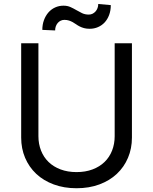

<svg xmlns="http://www.w3.org/2000/svg" viewBox="-20 -948 781 980"><path d="M653.4 -727.3V-245.7Q653.4 -190 633.3 -142.6Q613.3 -95.2 576.3 -60.5Q539.4 -25.9 487.2 -6.6Q435 12.8 370.7 12.8Q306.5 12.8 254.3 -6.6Q202.1 -25.9 165.1 -60.5Q128.2 -95.2 108.1 -142.6Q88.1 -190 88.1 -245.7V-727.3H176.1V-252.8Q176.1 -213.1 189.5 -179.3Q202.8 -145.6 227.8 -121.3Q252.8 -96.9 289.1 -83.3Q325.3 -69.6 370.7 -69.6Q416.2 -69.6 452.4 -83.3Q488.6 -96.9 513.7 -121.3Q538.7 -145.6 552 -179.3Q565.3 -213.1 565.3 -252.8V-727.3ZM196 -795.5Q196 -822.8 204.4 -845.3Q212.7 -867.9 227.1 -884.4Q241.5 -900.9 261.4 -910Q281.2 -919 304 -919Q324.2 -919 339.8 -911.9Q355.5 -904.8 369.9 -896.3Q384.2 -887.8 399.1 -880.7Q414.1 -873.6 433.2 -873.6Q443.5 -873.6 452.2 -877.8Q460.9 -882.1 467.5 -889.4Q474.1 -896.7 477.8 -906.6Q481.5 -916.5 481.5 -927.6L545.5 -921.9Q545.5 -894.2 537.1 -871.8Q528.8 -849.4 514.4 -833.8Q500 -818.2 480.3 -809.7Q460.6 -801.1 437.5 -801.1Q421.2 -801.1 408.9 -804.5Q396.7 -807.9 386.9 -812.9Q377.1 -817.8 368.6 -823.9Q360.1 -829.9 351.2 -834.9Q342.3 -839.8 332 -843.2Q321.7 -846.6 308.2 -846.6Q298.3 -846.6 289.6 -842.3Q280.9 -838.1 274.7 -830.8Q268.5 -823.5 264.9 -813.7Q261.4 -804 261.4 -792.6Z"/></svg>

Font: Fast_Sans
Style: Regular
Weight: 400
Designer: Rasmus Andersson
Foundry: rsms
Version: Version 3.018;git-588b23468